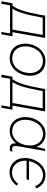

<svg xmlns="http://www.w3.org/2000/svg" viewBox="1006 -1620 694 2843"><g transform="rotate(90 1353.5 -199.0)"><path d="M-48 128H-11L12 0H428L405 128H441L470 -36H409L495 -520H164L152 -452C115 -238 69 -99 17 -36H-19ZM60 -36C104 -97 147 -220 184 -430L194 -484H449L371 -36Z M796 5C948 5 1054 -139 1054 -299C1054 -436 966 -525 837 -525C684 -525 579 -382 579 -222C579 -85 666 5 796 5ZM799 -33C688 -33 619 -112 619 -225C619 -359 703 -487 833 -487C945 -487 1014 -408 1014 -295C1014 -160 930 -33 799 -33Z M1039 128H1076L1099 0H1515L1492 128H1528L1557 -36H1496L1582 -520H1251L1239 -452C1202 -238 1156 -99 1104 -36H1068ZM1147 -36C1191 -97 1234 -220 1271 -430L1281 -484H1536L1458 -36Z M2124 4C2140 4 2153 2 2170 -2L2176 -38C2161 -33 2150 -32 2133 -32C2093 -32 2089 -67 2098 -121L2168 -520H2138C2127 -483 2114 -424 2107 -391C2078 -472 2010 -526 1916 -526C1764 -526 1666 -377 1666 -221C1666 -91 1749 5 1870 5C1947 5 2012 -32 2056 -91C2049 -27 2076 4 2124 4ZM1916 -489C2006 -489 2087 -422 2087 -297C2087 -159 2006 -32 1877 -32C1772 -32 1706 -110 1706 -225C1706 -360 1788 -489 1916 -489Z M2482 7C2558 7 2629 -30 2681 -98L2654 -120C2610 -63 2554 -29 2487 -29C2383 -29 2312 -113 2312 -224L2313 -245H2590L2597 -281H2318C2338 -388 2414 -488 2523 -488C2605 -488 2662 -444 2689 -371L2722 -389C2690 -473 2619 -525 2524 -525C2374 -525 2272 -370 2272 -219C2272 -89 2357 7 2482 7Z"/></g></svg>

Font: Fixel Text 20240404 ExtraLight
Style: Italic
Weight: 200
Width: 4
Italic angle: -10°
Designer: AlfaBravo + MacPaw
Foundry: Kyrylo Tkachov, Marchela Mozhyna, Serhii Makarenko, Maria Weinstein, Zakhar Kryvoshyya
Version: Version 1.211;Glyphs 3.2 (3225)